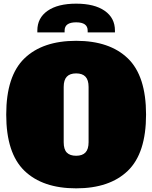

<svg xmlns="http://www.w3.org/2000/svg" viewBox="-20 -1015 832 1049"><path d="M14 -389Q14 -600 113.5 -696Q213 -792 396 -792Q579 -792 678.5 -696Q778 -600 778 -389Q778 -178 678.5 -82Q579 14 396 14Q213 14 113.5 -82Q14 -178 14 -389ZM464 -238V-540Q464 -578 447 -596Q430 -614 396 -614Q362 -614 345 -596Q328 -578 328 -540V-238Q328 -199 345 -181.5Q362 -164 396 -164Q430 -164 447 -182Q464 -200 464 -238ZM184 -848Q184 -917 240 -956Q296 -995 396 -995Q496 -995 552 -956Q608 -917 608 -848V-838H459V-848Q459 -893 396 -893Q333 -893 333 -848V-838H184Z"/></svg>

Font: Alfa Slab One
Style: Regular
Weight: 400
Designer: JM Sole
Foundry: JM Sole
Version: Version 2.000